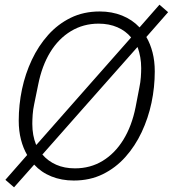

<svg xmlns="http://www.w3.org/2000/svg" viewBox="-20 -759 738 820"><path d="M40 41 3 9 96 -97Q79 -126 69.5 -163Q60 -200 60 -244Q60 -277 63.5 -311Q67 -345 74 -378Q88 -444 116 -503.5Q144 -563 185.5 -609.5Q227 -656 282 -683Q337 -710 406 -710Q458 -710 501.5 -692.5Q545 -675 576 -642L661 -739L698 -707L605 -601Q622 -572 631.5 -535Q641 -498 641 -454Q641 -421 637.5 -387Q634 -353 627 -320Q613 -254 585 -194.5Q557 -135 515.5 -88.5Q474 -42 419 -15Q364 12 295 12Q243 12 199.5 -5.5Q156 -23 126 -56ZM401 -658Q336 -658 283 -626Q230 -594 194.5 -536Q159 -478 143 -397L126 -314Q121 -291 119.5 -269Q118 -247 118 -230Q118 -205 122 -183Q126 -161 134 -141H136L359 -394L540 -599Q517 -627 481.5 -642.5Q446 -658 401 -658ZM300 -40Q366 -40 418.5 -72Q471 -104 507 -162.5Q543 -221 559 -301L575 -384Q580 -408 581.5 -429.5Q583 -451 583 -468Q583 -493 579 -515Q575 -537 568 -557H566L342 -304L161 -99Q185 -71 220 -55.5Q255 -40 300 -40Z"/></svg>

Font: IBM Plex Sans Light
Style: Italic
Weight: 300
Italic angle: -11.31°
Designer: Mike Abbink, Paul van der Laan, Pieter van Rosmalen
Foundry: Bold Monday
Version: Version 3.201